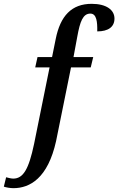

<svg xmlns="http://www.w3.org/2000/svg" viewBox="-73 -743 618 1003"><path d="M-3 240C83 240 177 188 220 -6L298 -391H401L414 -445H311L331 -553C345 -630 360 -672 399 -672C432 -672 436 -628 435 -579C492 -579 525 -602 525 -646C525 -691 483 -723 406 -723C301 -723 242 -660 218 -539L199 -445H123L111 -391H186L105 9C77 142 48 190 -4 190C-16 190 -33 185 -41 183L-53 232C-42 236 -20 240 -3 240Z"/></svg>

Font: Noto Serif Condensed Semi
Style: Italic
Weight: 600
Width: 3
Italic angle: -12°
Designer: Monotype Design Team
Foundry: Monotype Imaging Inc.
Version: Version 1.901